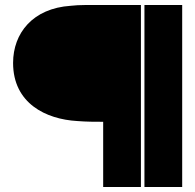

<svg xmlns="http://www.w3.org/2000/svg" viewBox="-20 -733 773 763"><path d="M554 10H704V-713H554ZM32 -483C32 -322 163 -259 287 -252C324 -249 358 -249 390 -249V10H540V-713H316C297 -713 279 -712 261 -710C110 -700 32 -601 32 -483Z"/></svg>

Font: Bluebird
Style: SfBdExt
Weight: 700
Designer: Jasper
Foundry: Cannot Into Space Fonts
Version: Version 0.98